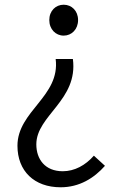

<svg xmlns="http://www.w3.org/2000/svg" viewBox="-20 -574 507 814"><path d="M237 220C317 220 379 181 425 129L378 86C342 127 296 152 246 152C171 152 134 101 134 38C134 -85 312 -149 289 -324H216C236 -165 54 -104 54 44C54 151 125 220 237 220ZM250 -423C284 -423 311 -450 311 -489C311 -528 284 -554 250 -554C216 -554 189 -528 189 -489C189 -450 216 -423 250 -423Z"/></svg>

Font: ChiuKong Gothic MN Normal
Style: Regular
Weight: 350
Designer: Ryoko NISHIZUKA 西塚涼子 (kana, bopomofo & ideographs); Paul D. Hunt (Latin, Greek & Cyrillic); Sandoll Communications 산돌커뮤니
Foundry: Adobe
Version: Version 1.300